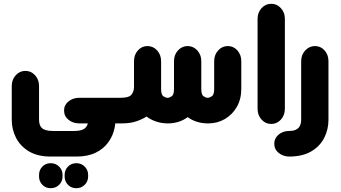

<svg xmlns="http://www.w3.org/2000/svg" viewBox="-20 -651 1797 1013"><path d="M562 -135 588 -1Q588 2 587.5 4.5Q587 7 587 10L585 22Q577 64 552 99Q527 134 485 154.5Q443 175 383 175H248Q178 175 132.5 147.5Q87 120 64.5 76Q42 32 42 -19V-197Q42 -231 63 -254Q84 -277 114 -277Q144 -277 165 -254Q186 -231 186 -197V-19Q186 -7 189 4Q192 15 199.5 23Q207 31 221.5 35.5Q236 40 259 40H372Q390 40 403 37Q416 34 423.5 29Q431 24 435.5 17.5Q440 11 442 5L443 3Q443 0 441 0H398Q365 0 341.5 -19Q318 -38 318 -68Q318 -97 341.5 -116Q365 -135 398 -135ZM186 280V272Q186 246 203.5 228Q221 210 247 210Q274 210 292 228Q310 246 310 272V280Q310 306 292 324Q274 342 247 342Q221 342 203.5 324Q186 306 186 280ZM321 280V272Q321 246 338.5 228Q356 210 383 210Q409 210 427 228Q445 246 445 272V280Q445 306 427 324Q409 342 383 342Q356 342 338.5 324Q321 306 321 280Z M552 0V-135H616Q661 -135 674 -152Q687 -169 687 -193V-328Q687 -362 707.5 -385Q728 -408 758 -408Q788 -408 809 -385Q830 -362 830 -328V-182Q830 -151 842 -143Q854 -135 864 -135Q874 -135 886 -143Q898 -151 898 -182V-328Q898 -362 919 -385Q940 -408 970 -408Q1000 -408 1021 -385Q1042 -362 1042 -328V-182Q1042 -151 1054 -143Q1066 -135 1076 -135Q1085 -135 1097.5 -143Q1110 -151 1110 -182V-328Q1110 -362 1131 -385Q1152 -408 1182 -408Q1212 -408 1232.5 -385Q1253 -362 1253 -328V-182Q1253 -128 1229.5 -87Q1206 -46 1166.5 -23Q1127 0 1080 0H1076Q1046 0 1019 -8.5Q992 -17 970 -33Q949 -17 922.5 -8.5Q896 0 867 0H864Q833 0 804.5 -9.5Q776 -19 753 -36Q728 -20 696.5 -10Q665 0 624 0Z M1339 -552Q1339 -585 1360 -608Q1381 -631 1411 -631Q1441 -631 1462 -608Q1483 -585 1483 -552V-77Q1483 -43 1462 -20Q1441 3 1411 3Q1381 3 1360 -20Q1339 -43 1339 -77Z M1514 175H1507Q1474 175 1450.5 156Q1427 137 1427 107Q1427 79 1449 60Q1471 41 1502 40H1505Q1525 40 1537.5 35Q1550 30 1556.5 22Q1563 14 1566 3.5Q1569 -7 1569 -19V-328Q1569 -362 1590.5 -385Q1612 -408 1642 -408Q1672 -408 1692.5 -385Q1713 -362 1713 -328V-19Q1713 31 1691.5 74.5Q1670 118 1626 145.5Q1582 173 1514 175Z"/></svg>

Font: Beiruti Black
Style: Regular
Weight: 900
Designer: Arlette Boutros
Foundry: Boutros
Version: Version 1.41